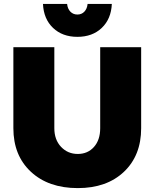

<svg xmlns="http://www.w3.org/2000/svg" viewBox="-20 -941 785 975"><path d="M320.8 -920.9Q323.2 -896.5 337.4 -881.8Q351.6 -867.2 373 -867.2Q394.5 -867.2 408.4 -881.8Q422.4 -896.5 424.8 -920.9H547.9Q544.4 -844.7 496.8 -799.3Q449.2 -753.9 373 -753.9Q296.9 -753.9 249.3 -799.3Q201.7 -844.7 198.2 -920.9ZM255.9 -290Q255.9 -231.4 290 -195.3Q324.2 -159.2 375 -159.2Q425.3 -159.2 457 -194.6Q488.8 -230 488.8 -290V-701.2H696.8V-290Q696.8 -151.4 609.4 -68.6Q522 14.2 375 14.2Q226.1 14.2 137 -68.6Q47.9 -151.4 47.9 -290V-701.2H255.9Z"/></svg>

Font: Montserrat arm ExtraBold
Style: Regular
Weight: 800
Designer: Julieta Ulanovsky
Foundry: Julieta Ulanovsky
Version: Version 6.000;PS 006.000;hotconv 1.0.88;makeotf.lib2.5.64775